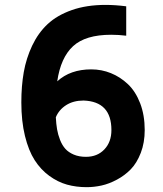

<svg xmlns="http://www.w3.org/2000/svg" viewBox="-20 -756 672 791"><path d="M356 -470.2Q398.4 -470.2 437 -454.6Q475.6 -439 507.1 -409.2Q538.6 -379.4 557.4 -330.6Q576.2 -281.7 576.2 -220.2Q576.2 -168.5 560.1 -126.5Q543.9 -84.5 519 -58.8Q494.1 -33.2 461.7 -15.9Q429.2 1.5 398.2 8.3Q367.2 15.1 336.9 15.1Q293.9 15.1 256.1 4.6Q218.3 -5.9 183.1 -31.5Q147.9 -57.1 122.8 -96.2Q97.7 -135.3 82.8 -196Q67.9 -256.8 67.9 -334Q67.9 -401.9 77.9 -458.7Q87.9 -515.6 112.5 -567.9Q137.2 -620.1 176 -656.5Q214.8 -692.9 275.6 -714.4Q336.4 -735.8 415 -735.8Q455.1 -735.8 500 -730V-608.9Q469.2 -612.8 438 -612.8Q332 -612.8 281 -565.7Q230 -518.6 215.8 -420.9Q269.5 -470.2 356 -470.2ZM334 -109.9Q380.9 -109.9 409.9 -140.4Q439 -170.9 439 -220.2Q439 -337.9 324.2 -341.8Q282.2 -341.8 252.4 -322.8Q222.7 -303.7 210 -272.9Q211.4 -245.1 215.1 -223.4Q218.8 -201.7 227.5 -179.4Q236.3 -157.2 249.3 -142.8Q262.2 -128.4 283.9 -119.1Q305.7 -109.9 334 -109.9Z"/></svg>

Font: Stilu SemiBold
Style: Regular
Weight: 600
Designer: Genilson Lima Santos
Foundry: Genilson Lima Santos
Version: Version 1.200;PS 001.200;hotconv 1.0.88;makeotf.lib2.5.64775